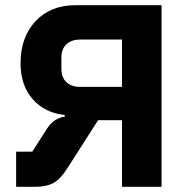

<svg xmlns="http://www.w3.org/2000/svg" viewBox="-20 -718 718 738"><path d="M42 0V-135H104L161 -224Q186 -263 229 -270V-276Q152 -284 105.5 -337Q59 -390 59 -475Q59 -575 116.5 -636.5Q174 -698 270 -698H601V0H449V-256H357L240 -73Q213 -30 186 -15Q159 0 116 0ZM289 -384H449V-566H289Q255 -566 235.5 -548Q216 -530 216 -497V-454Q216 -420 235.5 -402Q255 -384 289 -384Z"/></svg>

Font: Anuphan
Style: Bold
Weight: 700
Designer: Mike Abbink, Paul van der Laan, Pieter van Rosmalen, Mint Tantisuwanna
Foundry: Bold Monday; Cadson Demak
Version: Version 3.002;hotconv 1.0.109;makeotfexe 2.5.65596